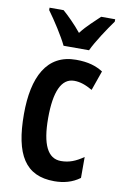

<svg xmlns="http://www.w3.org/2000/svg" viewBox="-88 -816 553 876"><g transform="rotate(10 189.0 -378.0)"><path d="M162 -606H280C300 -649 344 -715 373 -755V-766H308C280 -738 252 -716 221 -676C192 -712 157 -746 134 -766H69V-755C100 -713 143 -646 162 -606ZM227 10C270 10 310 0 345 -26V-123C309 -98 279 -86 241 -86C180 -86 150 -147 150 -269C150 -392 179 -457 238 -457C266 -457 291 -448 323 -430L355 -521C323 -541 287 -553 230 -553C94 -553 38 -439 38 -268C38 -80 93 10 227 10Z"/></g></svg>

Font: Noto Sans Gurmukhi UI ExtraCondensed SemiBold
Style: Regular
Weight: 600
Width: 2
Designer: Jelle Bosma - Monotype Design Team
Foundry: Monotype Imaging Inc.
Version: Version 2.004